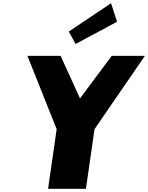

<svg xmlns="http://www.w3.org/2000/svg" viewBox="-20 -1172 919 1192"><path d="M407 -976 449.3 -899 706.7 -1037 669.5 -1152ZM150.4 -825 331.8 -370 278.5 0H513.5L566.8 -370L879.4 -825H673.5L476.8 -561L356.3 -825Z"/></svg>

Font: Blink
Style: WideObl
Weight: 400
Designer: Mew Too
Foundry: Cannot Into Space Fonts
Version: Version 001.000